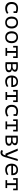

<svg xmlns="http://www.w3.org/2000/svg" viewBox="3522 -4074 757 7840"><g transform="rotate(90 3900.0 -153.5)"><path d="M439 -423Q416 -431 389.5 -436.5Q363 -442 337 -442Q239 -442 191 -396Q143 -350 143 -250Q143 -206 157 -171.5Q171 -137 197 -113Q223 -89 259.5 -76Q296 -63 340 -63Q387 -63 431.5 -79Q476 -95 506 -121L541 -63Q527 -51 506 -38Q485 -25 457.5 -13.5Q430 -2 396.5 5Q363 12 324 12Q259 12 209.5 -6.5Q160 -25 127 -59.5Q94 -94 77 -142.5Q60 -191 60 -250Q60 -313 77.5 -362Q95 -411 128 -444Q161 -477 208 -494.5Q255 -512 313 -512Q387 -512 433.5 -499Q480 -486 512 -470L511 -467V-328H439Z M657 -250Q657 -371 720 -441.5Q783 -512 900 -512Q963 -512 1008.5 -491.5Q1054 -471 1084 -436Q1114 -401 1128.5 -353Q1143 -305 1143 -250Q1143 -190 1127 -141.5Q1111 -93 1080 -59Q1049 -25 1003.5 -6.5Q958 12 900 12Q838 12 792 -8.5Q746 -29 716 -64Q686 -99 671.5 -147Q657 -195 657 -250ZM740 -250Q740 -215 748.5 -180Q757 -145 776 -117Q795 -89 825.5 -72Q856 -55 900 -55Q980 -55 1020.5 -104.5Q1061 -154 1061 -250Q1061 -286 1052.5 -320.5Q1044 -355 1024.5 -383Q1005 -411 974.5 -428Q944 -445 900 -445Q820 -445 780 -396Q740 -347 740 -250Z M1257 -250Q1257 -371 1320 -441.5Q1383 -512 1500 -512Q1563 -512 1608.5 -491.5Q1654 -471 1684 -436Q1714 -401 1728.5 -353Q1743 -305 1743 -250Q1743 -190 1727 -141.5Q1711 -93 1680 -59Q1649 -25 1603.5 -6.5Q1558 12 1500 12Q1438 12 1392 -8.5Q1346 -29 1316 -64Q1286 -99 1271.5 -147Q1257 -195 1257 -250ZM1340 -250Q1340 -215 1348.5 -180Q1357 -145 1376 -117Q1395 -89 1425.5 -72Q1456 -55 1500 -55Q1580 -55 1620.5 -104.5Q1661 -154 1661 -250Q1661 -286 1652.5 -320.5Q1644 -355 1624.5 -383Q1605 -411 1574.5 -428Q1544 -445 1500 -445Q1420 -445 1380 -396Q1340 -347 1340 -250Z M1852 -500H2348V-313H2280V-432H2139V-67H2260V0H1936V-67H2061V-432H1920V-313H1852Z M2520 -499Q2539 -500 2558 -501.5Q2577 -503 2599 -504Q2621 -505 2646.5 -506Q2672 -507 2704 -507Q2812 -507 2860 -476.5Q2908 -446 2908 -385Q2908 -350 2885 -315.5Q2862 -281 2810 -266V-262Q2876 -251 2903 -221.5Q2930 -192 2930 -141Q2930 -63 2866.5 -28Q2803 7 2682 7Q2634 7 2596 4.5Q2558 2 2520 -1ZM2597 -63Q2620 -61 2643 -60Q2666 -59 2695 -59Q2773 -59 2811.5 -78.5Q2850 -98 2850 -146Q2850 -165 2842.5 -180Q2835 -195 2817.5 -206Q2800 -217 2772 -223Q2744 -229 2702 -229H2597ZM2716 -289Q2736 -289 2756 -295.5Q2776 -302 2792.5 -312.5Q2809 -323 2819 -337.5Q2829 -352 2829 -368Q2829 -409 2799.5 -425Q2770 -441 2701 -441Q2663 -441 2640.5 -440Q2618 -439 2597 -438V-289Z M3529 -63Q3511 -47 3486.5 -33Q3462 -19 3433 -9Q3404 1 3372.5 6.5Q3341 12 3309 12Q3249 12 3203 -6.5Q3157 -25 3126 -59.5Q3095 -94 3079 -142Q3063 -190 3063 -250Q3063 -313 3080.5 -362Q3098 -411 3131 -444Q3164 -477 3211 -494.5Q3258 -512 3316 -512Q3358 -512 3399 -501Q3440 -490 3471.5 -459.5Q3503 -429 3520 -375.5Q3537 -322 3532 -237H3145Q3145 -147 3193.5 -102.5Q3242 -58 3323 -58Q3350 -58 3376.5 -64.5Q3403 -71 3427 -80Q3451 -89 3469.5 -100Q3488 -111 3498 -120ZM3318 -446Q3285 -446 3255.5 -439Q3226 -432 3203.5 -415.5Q3181 -399 3166.5 -372.5Q3152 -346 3148 -307H3459Q3454 -373 3416.5 -409.5Q3379 -446 3318 -446Z M3652 -500H4148V-313H4080V-432H3939V-67H4060V0H3736V-67H3861V-432H3720V-313H3652Z M4639 -423Q4616 -431 4589.5 -436.5Q4563 -442 4537 -442Q4439 -442 4391 -396Q4343 -350 4343 -250Q4343 -206 4357 -171.5Q4371 -137 4397 -113Q4423 -89 4459.5 -76Q4496 -63 4540 -63Q4587 -63 4631.5 -79Q4676 -95 4706 -121L4741 -63Q4727 -51 4706 -38Q4685 -25 4657.5 -13.5Q4630 -2 4596.5 5Q4563 12 4524 12Q4459 12 4409.5 -6.5Q4360 -25 4327 -59.5Q4294 -94 4277 -142.5Q4260 -191 4260 -250Q4260 -313 4277.5 -362Q4295 -411 4328 -444Q4361 -477 4408 -494.5Q4455 -512 4513 -512Q4587 -512 4633.5 -499Q4680 -486 4712 -470L4711 -467V-328H4639Z M4852 -500H5348V-313H5280V-432H5139V-67H5260V0H4936V-67H5061V-432H4920V-313H4852Z M5520 -499Q5539 -500 5558 -501.5Q5577 -503 5599 -504Q5621 -505 5646.5 -506Q5672 -507 5704 -507Q5812 -507 5860 -476.5Q5908 -446 5908 -385Q5908 -350 5885 -315.5Q5862 -281 5810 -266V-262Q5876 -251 5903 -221.5Q5930 -192 5930 -141Q5930 -63 5866.5 -28Q5803 7 5682 7Q5634 7 5596 4.5Q5558 2 5520 -1ZM5597 -63Q5620 -61 5643 -60Q5666 -59 5695 -59Q5773 -59 5811.5 -78.5Q5850 -98 5850 -146Q5850 -165 5842.5 -180Q5835 -195 5817.5 -206Q5800 -217 5772 -223Q5744 -229 5702 -229H5597ZM5716 -289Q5736 -289 5756 -295.5Q5776 -302 5792.5 -312.5Q5809 -323 5819 -337.5Q5829 -352 5829 -368Q5829 -409 5799.5 -425Q5770 -441 5701 -441Q5663 -441 5640.5 -440Q5618 -439 5597 -438V-289Z M6311 -77H6349L6473 -500H6554L6415 -51Q6404 -16 6392.5 28.5Q6381 73 6360 112Q6339 151 6303 178Q6267 205 6209 205Q6196 205 6181.5 202Q6167 199 6153 194.5Q6139 190 6127 184Q6115 178 6109 172L6137 100Q6143 105 6153.5 110Q6164 115 6176.5 118.5Q6189 122 6201 124.5Q6213 127 6221 127Q6296 127 6323 0H6256L6046 -500H6136Z M7129 -63Q7111 -47 7086.5 -33Q7062 -19 7033 -9Q7004 1 6972.5 6.5Q6941 12 6909 12Q6849 12 6803 -6.5Q6757 -25 6726 -59.5Q6695 -94 6679 -142Q6663 -190 6663 -250Q6663 -313 6680.5 -362Q6698 -411 6731 -444Q6764 -477 6811 -494.5Q6858 -512 6916 -512Q6958 -512 6999 -501Q7040 -490 7071.5 -459.5Q7103 -429 7120 -375.5Q7137 -322 7132 -237H6745Q6745 -147 6793.5 -102.5Q6842 -58 6923 -58Q6950 -58 6976.5 -64.5Q7003 -71 7027 -80Q7051 -89 7069.5 -100Q7088 -111 7098 -120ZM6918 -446Q6885 -446 6855.5 -439Q6826 -432 6803.5 -415.5Q6781 -399 6766.5 -372.5Q6752 -346 6748 -307H7059Q7054 -373 7016.5 -409.5Q6979 -446 6918 -446Z M7252 -500H7748V-313H7680V-432H7539V-67H7660V0H7336V-67H7461V-432H7320V-313H7252Z"/></g></svg>

Font: PT Mono
Style: Regular
Weight: 400
Monospace: yes
Designer: A.Korolkova, I.Chaeva
Foundry: ParaType Ltd
Version: Version 1.001W OFL